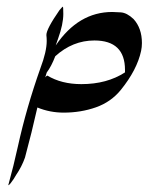

<svg xmlns="http://www.w3.org/2000/svg" viewBox="-20 -547 450 582"><path d="M226.6 -292Q304.2 -292 358.9 -327.6V-335Q358.9 -424.3 266.1 -424.3Q200.2 -424.3 147.5 -376.5Q135.7 -345.7 121.6 -327.1L117.2 -312.5Q121.6 -317.9 123.5 -317.9Q166.5 -292 226.6 -292ZM5.4 14.6V13.2Q21.5 -44.9 34.2 -103Q60.1 -220.7 102.5 -340.3Q121.6 -390.6 121.6 -422.9Q121.6 -431.6 120.6 -440.9Q120.6 -459 160.2 -516.1Q169.4 -526.9 170.4 -526.9Q171.9 -526.9 171.9 -504.9Q171.9 -473.6 156.2 -430.2L148.9 -409.2Q217.8 -510.7 320.3 -510.7Q327.6 -510.7 346.2 -509.5Q364.7 -508.3 384.8 -489.3Q410.2 -461.4 410.2 -416.5Q410.2 -404.3 407.7 -392.6Q395.5 -335.4 346.2 -274.4Q316.4 -237.8 270.8 -221.7Q225.1 -205.6 173.3 -205.6Q130.9 -205.6 93.3 -221.2Q76.2 -145 55.7 -69.3Q45.9 -41.5 28.8 -16.6Q22.9 -5.4 11.2 9.8H10.7Q7.3 14.6 5.4 14.6Z"/></svg>

Font: Terrible Cursive
Style: Regular
Weight: 400
Designer: GGBotNet
Foundry: GGBotNet
Version: 1.00